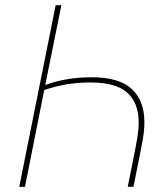

<svg xmlns="http://www.w3.org/2000/svg" viewBox="-20 -718 647 738"><path d="M54 0 194 -698H216L154 -392H156Q194 -406 238.5 -413.5Q283 -421 332 -421Q438 -421 486.5 -376Q535 -331 535 -248Q535 -220 530 -189.5Q525 -159 515 -110L493 0H471L494 -115Q503 -159 508 -190Q513 -221 513 -248Q513 -322 469.5 -361.5Q426 -401 328 -401Q279 -401 237 -394Q195 -387 150 -372L76 0Z"/></svg>

Font: IBM Plex Sans Thin
Style: Italic
Weight: 250
Italic angle: -11.31°
Designer: Mike Abbink, Paul van der Laan, Pieter van Rosmalen
Foundry: Bold Monday
Version: Version 3.201